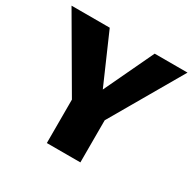

<svg xmlns="http://www.w3.org/2000/svg" viewBox="-147 -810 968 962"><g transform="rotate(30 337.5 -329.0)"><path d="M256 -222 2 -658H223L378 -303ZM239 0V-330H433V0ZM417 -216 315 -303 483 -658H673Z"/></g></svg>

Font: Ysabeau Office Black
Style: Regular
Weight: 900
Designer: Christian Thalmann (Catharsis Fonts)
Version: Version 2.001;gftools[0.9.30]; featfreeze: tnum,lnum,ss02